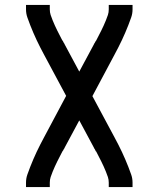

<svg xmlns="http://www.w3.org/2000/svg" viewBox="-20 -550 640 775"><path d="M85 205V187Q85 170 90.5 154.5Q96 139 102 123.5Q108 108 114.5 93Q121 78 128 63Q135 48 142.5 33.5Q150 19 158 4L247 -163L158 -329Q150 -344 142.5 -358.5Q135 -373 128 -388Q121 -403 114.5 -418Q108 -433 102 -448.5Q96 -464 90.5 -479.5Q85 -495 85 -512V-530H181V-512Q181 -500 184.5 -489.5Q188 -479 192.5 -468Q197 -457 201.5 -447Q206 -437 211 -427Q216 -417 221.5 -406.5Q227 -396 232 -386H233Q234 -384 235 -382Q236 -380 237 -378Q237 -378 237 -377.5Q237 -377 237 -377H238Q239 -375 240 -373Q241 -371 242 -369L300 -261L358 -369Q359 -371 360 -373Q361 -375 362 -377H363Q363 -377 363 -377.5Q363 -378 363 -378Q364 -380 365 -382Q366 -384 368 -386Q373 -396 378.5 -406.5Q384 -417 389 -427Q394 -437 398.5 -447Q403 -457 407.5 -468Q412 -479 415.5 -489.5Q419 -500 419 -512V-530H515V-512Q515 -495 509.5 -479.5Q504 -464 498 -448.5Q492 -433 485.5 -418Q479 -403 472 -388Q465 -373 457.5 -358.5Q450 -344 442 -329L353 -162L442 4Q450 19 457.5 33.5Q465 48 472 63Q479 78 485.5 93Q492 108 498 123.5Q504 139 509.5 154.5Q515 170 515 187V205H419V187Q419 175 415.5 164.5Q412 154 407.5 143Q403 132 398.5 122Q394 112 389 102Q384 92 378.5 81.5Q373 71 368 61H367Q366 59 365 57Q364 55 363 53Q363 53 363 52.5Q363 52 363 52H362Q361 50 360 48Q359 46 358 44L300 -64L242 44Q241 46 240 48Q239 50 238 52H237Q237 52 237 52.5Q237 53 237 53Q236 55 235 57Q234 59 232 61Q227 71 221.5 81.5Q216 92 211 102Q206 112 201.5 122Q197 132 192.5 143Q188 154 184.5 164.5Q181 175 181 187V205Z"/></svg>

Font: Iosevka Curly Medium Extended
Style: Regular
Weight: 500
Width: 7
Monospace: yes
Designer: Belleve Invis
Foundry: Belleve Invis
Version: Version 11.1.0; ttfautohint (v1.8.3)